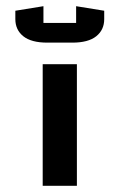

<svg xmlns="http://www.w3.org/2000/svg" viewBox="-20 -597 384 617"><path d="M314.9 -562.5V-535.6Q314.9 -501 289.3 -480.5Q263.7 -460 212.4 -460H131.8Q80.6 -460 54.9 -480.5Q29.3 -501 29.3 -535.6V-562.5L119.6 -577.1V-523.4H224.6V-577.1ZM117.2 0V-390.6H227.1V0Z"/></svg>

Font: Squarish Sans CT
Style: Regular
Weight: 400
Version: Version 0.9